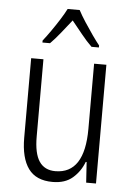

<svg xmlns="http://www.w3.org/2000/svg" viewBox="-55 -806 590 857"><g transform="rotate(5 240.5 -377.5)"><path d="M407 -532V0H363L357 -92H353Q337 -49 303 -19.5Q269 10 213 10Q139 10 104.5 -37.5Q70 -85 70 -176V-532H125V-186Q125 -110 149 -74.5Q173 -39 221 -39Q352 -39 352 -240V-532ZM267 -765Q279 -742 297.5 -713.5Q316 -685 335 -658Q354 -631 367 -615V-606H334Q311 -628 287 -658Q263 -688 240 -716Q218 -688 193.5 -657.5Q169 -627 148 -606H114V-615Q130 -635 148.5 -661.5Q167 -688 184.5 -715.5Q202 -743 213 -765Z"/></g></svg>

Font: Noto Sans Sinhala UI Condensed Light
Style: Regular
Weight: 300
Width: 3
Designer: Jelle Bosma - Monotype Design Team
Foundry: Monotype Imaging Inc.
Version: Version 2.006; ttfautohint (v1.8.4.7-5d5b)